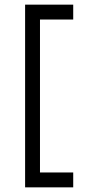

<svg xmlns="http://www.w3.org/2000/svg" viewBox="-20 -766 399 826"><path d="M88 -746H295V-682H152V-24H295V40H88Z"/></svg>

Font: Lineal Light
Style: Regular
Weight: 300
Designer: Created by Frank Adebiaye with contributions from Anton Moglia & Ariel Martín Pérez
Created by Frank ADEBIAYE with FontF
Foundry: Velvetyne Type Foundry
Version: Version 2.000